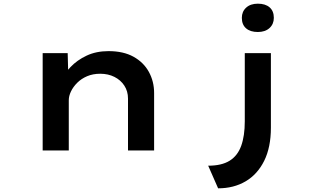

<svg xmlns="http://www.w3.org/2000/svg" viewBox="-20 -818 1706 1044"><path d="M212 0V-529H348L352 -381L309 -374Q327 -415 363 -453Q399 -491 451 -515.5Q503 -540 570 -540Q651 -540 706 -509.5Q761 -479 789.5 -427Q818 -375 818 -312V0H676V-282Q676 -322 656 -352.5Q636 -383 602 -400Q568 -417 525 -417Q485 -417 453.5 -403.5Q422 -390 400 -368Q378 -346 366 -321Q354 -296 354 -273V0H284Q248 0 230 0Q212 0 212 0ZM1166 206 1112 83Q1185 83 1228.5 56Q1272 29 1291.5 -25Q1311 -79 1311 -158V-529H1453V-124Q1453 -17 1416.5 56.5Q1380 130 1315.5 168Q1251 206 1166 206ZM1382 -644Q1341 -644 1318 -664Q1295 -684 1295 -721Q1295 -755 1318.5 -776.5Q1342 -798 1382 -798Q1423 -798 1446 -778Q1469 -758 1469 -721Q1469 -687 1445.5 -665.5Q1422 -644 1382 -644Z"/></svg>

Font: Lexend Zetta SemiBold
Style: Regular
Weight: 600
Designer: Bonnie Shaver-Troup, Thomas Jockin
Foundry: Lexend
Version: Version 1.007